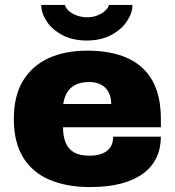

<svg xmlns="http://www.w3.org/2000/svg" viewBox="-20 -745 707 777"><path d="M345 12Q250 12 180.5 -17.5Q111 -47 73.5 -108Q36 -169 36 -264Q36 -357 73 -418Q110 -479 176.5 -509.5Q243 -540 333 -540Q428 -540 494.5 -510.5Q561 -481 596 -420Q631 -359 631 -264V-230H235Q235 -194 245.5 -168Q256 -142 279.5 -128.5Q303 -115 341 -115Q368 -115 386.5 -121Q405 -127 416.5 -137.5Q428 -148 433 -162Q438 -176 438 -192H631Q631 -145 613 -107Q595 -69 559 -42.5Q523 -16 469.5 -2Q416 12 345 12ZM236 -324H430Q430 -345 424 -361.5Q418 -378 406.5 -389.5Q395 -401 378.5 -407Q362 -413 341 -413Q308 -413 286 -402Q264 -391 252 -371.5Q240 -352 236 -324ZM331 -581Q274 -581 232.5 -603Q191 -625 169 -658.5Q147 -692 147 -725H243Q246 -711 260 -699.5Q274 -688 293.5 -681.5Q313 -675 331 -675Q356 -675 375.5 -683Q395 -691 407 -703Q419 -715 421 -725H516Q516 -692 493.5 -658.5Q471 -625 429.5 -603Q388 -581 331 -581Z"/></svg>

Font: Archivo SemiBold Black
Style: Regular
Weight: 900
Version: Version 2.001